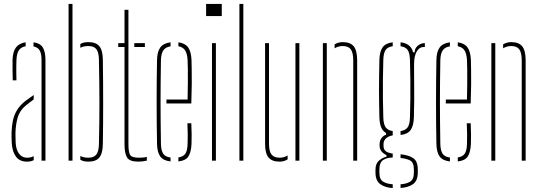

<svg xmlns="http://www.w3.org/2000/svg" viewBox="-20 -820 2761 980"><path d="M40 -90Q39.5 -105 39 -118Q38.5 -131 39 -145Q40 -177 46 -205.2Q52 -233.5 67 -258.2Q82 -283 110 -305Q120 -312 130.5 -319.8Q141 -327.5 152 -335V-312.5Q143 -306 132.8 -298Q122.5 -290 110 -280Q79.5 -254 70 -219.5Q60.5 -185 59 -145Q59 -137 59.2 -121.5Q59.5 -106 60 -90Q62.5 -54 78 -34.5Q93.5 -15 118 -15Q138 -15 152 -23V-2.5Q138.5 5 118 5Q80 5 61.2 -20.8Q42.5 -46.5 40 -90ZM45 -410Q44.5 -437 44 -464.8Q43.5 -492.5 44 -514Q45.5 -557 61.8 -578.2Q78 -599.5 111 -604V-584Q89.5 -580.5 77.5 -565Q65.5 -549.5 64 -514Q63.5 -499.5 63.2 -482.2Q63 -465 63.2 -446.5Q63.5 -428 64 -410ZM192 0V-514Q192 -545.5 182.8 -562Q173.5 -578.5 151 -583V-604Q185 -599.5 198.5 -577.8Q212 -556 212 -514V0Z M330 0V-800H350V0ZM390 -4.5V-24Q398.5 -19.5 408.5 -17.2Q418.5 -15 431 -15Q459.5 -15 472 -31.5Q484.5 -48 485 -86Q486 -139 486.8 -189.5Q487.5 -240 487.5 -291Q487.5 -342 486.8 -397Q486 -452 485 -514Q484.5 -552.5 472 -568.8Q459.5 -585 431 -585Q406.5 -585 390 -576V-595.5Q398.5 -600.5 408.5 -602.8Q418.5 -605 431 -605Q470 -605 487.2 -584Q504.5 -563 505 -514Q506 -453.5 506.2 -398.8Q506.5 -344 506.5 -292.8Q506.5 -241.5 506.2 -190.5Q506 -139.5 505 -86Q504.5 -37.5 487.2 -16.2Q470 5 431 5Q418.5 5 408.5 2.8Q398.5 0.5 390 -4.5Z M583.5 -580V-600H615.5V-770H635.5V-85Q635.5 -44 644 -29.5Q652.5 -15 688.5 -15Q704.5 -15 711.8 -16Q719 -17 729.5 -19V0Q720 2 709 3.5Q698 5 686.5 5Q641.5 5 628.5 -16Q615.5 -37 615.5 -85V-580ZM665.5 -580V-600H719.5V-580Z M781.5 -85Q780.5 -138.5 780 -192.2Q779.5 -246 779.5 -299.5Q779.5 -353 780 -406.8Q780.5 -460.5 781.5 -514Q782.5 -557 798.5 -578.2Q814.5 -599.5 850.5 -604V-583.5Q825 -579.5 813.8 -563Q802.5 -546.5 801.5 -514Q800.5 -450.5 800 -399.2Q799.5 -348 799.5 -300.2Q799.5 -252.5 800 -200.8Q800.5 -149 801.5 -85Q802.5 -50 813.8 -34.5Q825 -19 850.5 -16V4Q813.5 0 798 -21.2Q782.5 -42.5 781.5 -85ZM890.5 4V-16.5Q915 -20 925.8 -35.2Q936.5 -50.5 937.5 -85Q938.5 -107.5 938.2 -133.2Q938 -159 936.5 -191H956.5Q958 -159 958.2 -133Q958.5 -107 957.5 -85Q955.5 -42.5 941.5 -21.2Q927.5 0 890.5 4ZM829.5 -292V-312H937.5Q938.5 -356.5 938.8 -395.5Q939 -434.5 938.8 -464.8Q938.5 -495 937.5 -514Q935.5 -546.5 924.8 -563Q914 -579.5 890.5 -584V-604Q924.5 -599.5 940 -578.5Q955.5 -557.5 957.5 -514Q958 -496 958.5 -465Q959 -434 958.8 -390.5Q958.5 -347 956.5 -292Z M1032 -738V-800H1112V-738ZM1062 0V-600H1082V0Z M1202 0V-800H1222V0Z M1333 -86V-600H1353V-86Q1353 -48 1365.8 -31.5Q1378.5 -15 1407 -15Q1429.5 -15 1448 -26.5V-6.5Q1430.5 5 1407 5Q1368 5 1350.5 -16.2Q1333 -37.5 1333 -86ZM1488 0V-600H1508V0Z M1628 0V-600H1648V0ZM1783 0V-514Q1782.5 -552.5 1770 -568.8Q1757.5 -585 1729 -585Q1717.5 -585 1707.2 -582Q1697 -579 1688 -573.5V-593.5Q1696.5 -599 1707 -602Q1717.5 -605 1729 -605Q1768 -605 1785.2 -584Q1802.5 -563 1803 -514V0Z M1984.5 140Q1945.5 137.5 1921 120Q1896.5 102.5 1896.5 60Q1896.5 56 1896.5 52.8Q1896.5 49.5 1896.5 46Q1896.5 14.5 1915.5 -1Q1934.5 -16.5 1952.5 -20V-28Q1917.5 -45.5 1917.5 -76Q1917.5 -78.5 1917.5 -80.2Q1917.5 -82 1917.5 -84Q1917.5 -103.5 1928.5 -116.8Q1939.5 -130 1950.5 -132V-141Q1933.5 -151 1925.5 -170.2Q1917.5 -189.5 1916.5 -220Q1915.5 -262.5 1915 -295.2Q1914.5 -328 1914.5 -359.5Q1914.5 -391 1915 -427.5Q1915.5 -464 1916.5 -514Q1917.5 -557 1933 -578.5Q1948.5 -600 1984.5 -604V-584Q1959 -580.5 1948.2 -565Q1937.5 -549.5 1936.5 -514Q1935 -464.5 1934.5 -414Q1934 -363.5 1934.5 -314.5Q1935 -265.5 1936.5 -220Q1937.5 -185 1948.8 -169.8Q1960 -154.5 1984.5 -151V-129Q1963 -125.5 1950.2 -113.8Q1937.5 -102 1937.5 -84Q1937.5 -82 1937.5 -80.2Q1937.5 -78.5 1937.5 -76Q1937.5 -57.5 1948.8 -48.5Q1960 -39.5 1984.5 -36V-16Q1955.5 -16 1936 -3.5Q1916.5 9 1916.5 46Q1916.5 49.5 1916.5 53.2Q1916.5 57 1916.5 61Q1916.5 96 1936 107.5Q1955.5 119 1984.5 120.5ZM2024.5 139.5V120.5Q2053.5 119 2073 107.5Q2092.5 96 2092.5 61Q2092.5 57 2092.5 53.2Q2092.5 49.5 2092.5 46Q2092.5 9 2073.2 -1Q2054 -11 2024.5 -13.5V-32.5Q2065.5 -28.5 2089 -13Q2112.5 2.5 2112.5 46Q2112.5 49.5 2112.5 52.8Q2112.5 56 2112.5 60Q2112.5 102.5 2088.2 119.8Q2064 137 2024.5 139.5ZM2024.5 -131V-151Q2049.5 -154.5 2060.5 -169.8Q2071.5 -185 2072.5 -220Q2074 -265.5 2074.5 -314.5Q2075 -363.5 2074.5 -414Q2074 -464.5 2072.5 -514Q2071.5 -549.5 2060.8 -565Q2050 -580.5 2024.5 -584V-604Q2077.5 -598 2088.5 -553H2096.5Q2096.5 -573.5 2112.5 -586.8Q2128.5 -600 2148.5 -600V-580H2141.5Q2120.5 -580 2107 -557.2Q2093.5 -534.5 2093.5 -491V-468Q2093.5 -418 2094 -380.8Q2094.5 -343.5 2094.2 -306.5Q2094 -269.5 2092.5 -220Q2091 -177.5 2075.8 -156.2Q2060.5 -135 2024.5 -131Z M2207.5 -85Q2206.5 -138.5 2206 -192.2Q2205.5 -246 2205.5 -299.5Q2205.5 -353 2206 -406.8Q2206.5 -460.5 2207.5 -514Q2208.5 -557 2224.5 -578.2Q2240.5 -599.5 2276.5 -604V-583.5Q2251 -579.5 2239.8 -563Q2228.5 -546.5 2227.5 -514Q2226.5 -450.5 2226 -399.2Q2225.5 -348 2225.5 -300.2Q2225.5 -252.5 2226 -200.8Q2226.5 -149 2227.5 -85Q2228.5 -50 2239.8 -34.5Q2251 -19 2276.5 -16V4Q2239.5 0 2224 -21.2Q2208.5 -42.5 2207.5 -85ZM2316.5 4V-16.5Q2341 -20 2351.8 -35.2Q2362.5 -50.5 2363.5 -85Q2364.5 -107.5 2364.2 -133.2Q2364 -159 2362.5 -191H2382.5Q2384 -159 2384.2 -133Q2384.5 -107 2383.5 -85Q2381.5 -42.5 2367.5 -21.2Q2353.5 0 2316.5 4ZM2255.5 -292V-312H2363.5Q2364.5 -356.5 2364.8 -395.5Q2365 -434.5 2364.8 -464.8Q2364.5 -495 2363.5 -514Q2361.5 -546.5 2350.8 -563Q2340 -579.5 2316.5 -584V-604Q2350.5 -599.5 2366 -578.5Q2381.5 -557.5 2383.5 -514Q2384 -496 2384.5 -465Q2385 -434 2384.8 -390.5Q2384.5 -347 2382.5 -292Z M2488 0V-600H2508V0ZM2643 0V-514Q2642.5 -552.5 2630 -568.8Q2617.5 -585 2589 -585Q2577.5 -585 2567.2 -582Q2557 -579 2548 -573.5V-593.5Q2556.5 -599 2567 -602Q2577.5 -605 2589 -605Q2628 -605 2645.2 -584Q2662.5 -563 2663 -514V0Z"/></svg>

Font: Big Shoulders Stencil Thin
Style: Regular
Weight: 100
Designer: Patric King
Foundry: XO Type Co
Version: Version 2.001